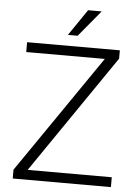

<svg xmlns="http://www.w3.org/2000/svg" viewBox="-60 -950 719 996"><g transform="rotate(5 299.5 -452.0)"><path d="M555.7 -51.3V0H44.4V-45.9L466.3 -659.7H57.1V-710.9H540V-667.5L117.7 -51.3ZM264.6 -767.1 357.9 -903.8H428.7L315.4 -767.1Z"/></g></svg>

Font: Vazirmatn UI ExtraLight
Style: Regular
Weight: 200
Designer: Saber Rastikerdar
Foundry: Saber Rastikerdar
Version: Version 33.003